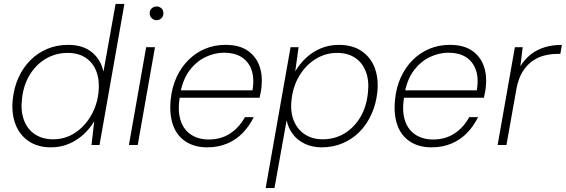

<svg xmlns="http://www.w3.org/2000/svg" viewBox="-20 -740 2888 980"><path d="M241 12Q172 12 125.5 -20Q79 -52 58.5 -107Q38 -162 45 -231Q51 -292 74 -343Q97 -394 134.5 -432Q172 -470 221 -490.5Q270 -511 328 -511Q403 -511 449 -473.5Q495 -436 508 -374L570 -720H615L488 0H447L461 -121Q439 -84 406.5 -54Q374 -24 332 -6Q290 12 241 12ZM251 -29Q312 -29 361.5 -61Q411 -93 443.5 -148Q476 -203 483 -270Q489 -330 472 -375Q455 -420 417.5 -445Q380 -470 326 -470Q265 -470 214.5 -440.5Q164 -411 131.5 -357.5Q99 -304 92 -233Q85 -173 102.5 -126.5Q120 -80 158.5 -54.5Q197 -29 251 -29Z M638 0 726 -499H771L683 0ZM779 -637Q765 -637 754.5 -647Q744 -657 744 -672Q744 -688 754.5 -697.5Q765 -707 779 -707Q793 -707 803.5 -698Q814 -689 814 -672Q814 -657 804 -647Q794 -637 779 -637Z M1038 12Q972 12 927 -18Q882 -48 863 -102Q844 -156 851 -229Q857 -293 880.5 -344.5Q904 -396 941.5 -433.5Q979 -471 1027 -491Q1075 -511 1131 -511Q1201 -511 1243.5 -482Q1286 -453 1303.5 -405Q1321 -357 1315 -300Q1314 -286 1311 -270.5Q1308 -255 1305 -241H884L891 -279H1269Q1279 -343 1263 -385.5Q1247 -428 1211.5 -449.5Q1176 -471 1124 -471Q1076 -471 1029.5 -449Q983 -427 948.5 -382Q914 -337 901 -267L898 -249Q886 -177 901 -128Q916 -79 954 -53.5Q992 -28 1045 -28Q1108 -28 1154.5 -58.5Q1201 -89 1230 -142H1275Q1253 -97 1219.5 -62Q1186 -27 1140 -7.5Q1094 12 1038 12Z M1336 220 1463 -499H1504L1487 -376Q1509 -413 1541 -443.5Q1573 -474 1616 -492.5Q1659 -511 1709 -511Q1779 -511 1825.5 -479.5Q1872 -448 1892.5 -394Q1913 -340 1906 -271Q1900 -211 1877 -159Q1854 -107 1816.5 -68.5Q1779 -30 1729.5 -9Q1680 12 1621 12Q1574 12 1536 -6Q1498 -24 1474.5 -55.5Q1451 -87 1443 -126L1381 220ZM1627 -29Q1688 -29 1737.5 -58.5Q1787 -88 1819 -141.5Q1851 -195 1858 -267Q1865 -328 1847.5 -374Q1830 -420 1792.5 -445Q1755 -470 1701 -470Q1641 -470 1590.5 -438.5Q1540 -407 1507.5 -352.5Q1475 -298 1468 -230Q1461 -171 1479 -125.5Q1497 -80 1535.5 -54.5Q1574 -29 1627 -29Z M2183 12Q2117 12 2072 -18Q2027 -48 2008 -102Q1989 -156 1996 -229Q2002 -293 2025.5 -344.5Q2049 -396 2086.5 -433.5Q2124 -471 2172 -491Q2220 -511 2276 -511Q2346 -511 2388.5 -482Q2431 -453 2448.5 -405Q2466 -357 2460 -300Q2459 -286 2456 -270.5Q2453 -255 2450 -241H2029L2036 -279H2414Q2424 -343 2408 -385.5Q2392 -428 2356.5 -449.5Q2321 -471 2269 -471Q2221 -471 2174.5 -449Q2128 -427 2093.5 -382Q2059 -337 2046 -267L2043 -249Q2031 -177 2046 -128Q2061 -79 2099 -53.5Q2137 -28 2190 -28Q2253 -28 2299.5 -58.5Q2346 -89 2375 -142H2420Q2398 -97 2364.5 -62Q2331 -27 2285 -7.5Q2239 12 2183 12Z M2520 0 2608 -499H2648L2636 -402Q2660 -440 2691.5 -464Q2723 -488 2762.5 -499.5Q2802 -511 2848 -511L2840 -465H2825Q2795 -465 2762 -457.5Q2729 -450 2699 -429.5Q2669 -409 2647 -373.5Q2625 -338 2615 -281L2565 0Z"/></svg>

Font: DM Sans 20pt ExtraLight
Style: Italic
Weight: 250
Italic angle: -10°
Version: Version 4.004;gftools[0.9.30]